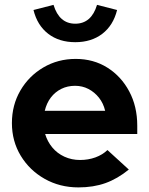

<svg xmlns="http://www.w3.org/2000/svg" viewBox="-20 -777 626 806"><path d="M309.4 9.7Q231 9.7 167.5 -26.2Q104 -62.1 67 -123.3Q30 -184.4 30 -260.3Q30 -335.9 65.5 -396.9Q101 -457.9 162 -493.8Q223 -529.7 297.7 -529.7Q372.6 -529.7 430.7 -493.1Q488.9 -456.5 522.5 -393.3Q556.2 -330.2 556.2 -249.6V-214.4H169.5Q179.1 -182.6 199.6 -157.9Q220.1 -133.2 250.3 -119.3Q280.6 -105.4 316 -105.4Q350.7 -105.4 380.6 -116.3Q410.4 -127.2 431.1 -147.1L520.8 -65.2Q473 -26.3 422.5 -8.3Q372 9.7 309.4 9.7ZM167.9 -312H421.4Q414 -343.4 395.5 -366.8Q377 -390.1 351.3 -403.5Q325.6 -416.8 295 -416.8Q263.5 -416.8 237.5 -404Q211.5 -391.1 193.6 -367.8Q175.7 -344.4 167.9 -312ZM296 -599.9Q228.1 -599.9 182.3 -635.2Q136.4 -670.6 120.6 -735L204.7 -756.6Q228.6 -677.5 296 -677.5Q329.7 -677.5 352.6 -697.3Q375.6 -717.2 387.3 -756.6L471.5 -735Q455.6 -670.6 409.6 -635.2Q363.6 -599.9 296 -599.9Z"/></svg>

Font: Red Hat Display VF
Style: Regular
Weight: 300
Designer: Pentagram, MCKL
Foundry: Pentagram, MCKL
Version: Version 1.023